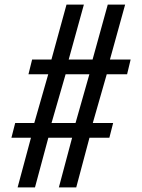

<svg xmlns="http://www.w3.org/2000/svg" viewBox="-20 -820 623 840"><path d="M57 0 115.5 -217.5H30L46.5 -282H130L191 -495H104.5L120.5 -559.5H205L271 -800H347L280.5 -559.5H385L451.5 -800H527.5L461 -559.5H551.5L536 -495H447L386 -282H475L458.5 -217.5H371.5L313.5 0H237.5L295.5 -217.5H191.5L133 0ZM205.5 -282H310.5L371 -495H267Z"/></svg>

Font: Big Shoulders Display Thin Medium
Style: Regular
Weight: 500
Version: Version 2.002